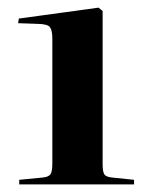

<svg xmlns="http://www.w3.org/2000/svg" viewBox="-20 -861 390 507"><path d="M30.8 -374V-386.2L91.8 -392.1Q108.4 -393.6 113.3 -400.9Q118.2 -408.2 118.2 -429.2V-758.8Q118.2 -781.2 111.8 -789.3Q105.5 -797.4 81.1 -797.9L27.8 -799.8L29.8 -812L240.2 -840.8L251 -832V-428.2Q251 -407.2 255.6 -400.4Q260.3 -393.6 276.9 -392.1L334 -386.2V-374Z"/></svg>

Font: Display Regular
Style: Bold
Weight: 700
Designer: Latin by Veronika Burian and Jose Scaglione. Greek by Irene Vlachou. Cyrillic by Vera Evstafieva.
Foundry: TypeTogether
Version: Version 3.002